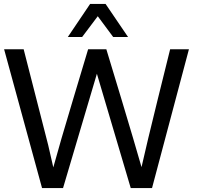

<svg xmlns="http://www.w3.org/2000/svg" viewBox="-20 -963 1027 983"><path d="M400.4 -773.4 480.5 -879.9 559.6 -773.4H635.7L520.5 -942.9H441.4L327.1 -773.4ZM302.7 0 476.1 -585.4 649.4 0H758.3L947.3 -710.9H851.1L787.1 -452.6C750 -302.7 722.7 -188 704.6 -107.4C681.6 -188 647.5 -303.2 602.1 -454.1C556.6 -605 530.8 -690.9 524.4 -710.9H431.2C425.3 -690.4 399.4 -604.5 354 -453.6C308.6 -302.7 274.9 -187 252.9 -106L226.6 -220.7L101.1 -710.9H1L195.3 0Z"/></svg>

Font: Ride
Style: Regular
Weight: 400
Version: Version 3.000